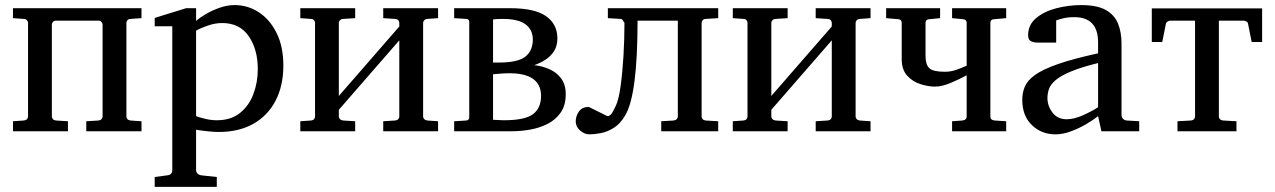

<svg xmlns="http://www.w3.org/2000/svg" viewBox="-20 -514 4993 752"><path d="M534.2 0H317.9V-39.1L365.2 -42Q373.5 -43 377.7 -47.6Q381.8 -52.2 381.8 -57.1V-418Q381.8 -422.4 377.7 -427.7Q373.5 -433.1 365.2 -433.1H199.2Q190.9 -433.1 187 -427.7Q183.1 -422.4 183.1 -418V-57.1Q183.1 -52.2 187 -47.6Q190.9 -43 199.2 -42L246.1 -39.1V0H30.8V-39.1L73.2 -42Q82 -43 85.9 -47.6Q89.8 -52.2 89.8 -57.1V-424.8Q89.8 -429.7 85.9 -434.6Q82 -439.5 73.2 -439.9L30.8 -442.9V-481.9H534.2V-442.9L491.2 -439.9Q482.9 -439.5 479 -434.6Q475.1 -429.7 475.1 -424.8V-57.1Q475.1 -52.2 479 -47.6Q482.9 -43 491.2 -42L534.2 -39.1Z M1089.8 -256.8Q1089.8 -178.7 1059.6 -120.1Q1029.3 -61.5 972.7 -29.3Q916 2.9 836.9 2.9Q817.4 2.9 791.3 0Q765.1 -2.9 748 -5.9V151.9Q748 161.1 754.4 166.5Q760.7 171.9 770 172.9L829.1 179.2V217.8H585.9V179.2L633.8 172.9Q654.8 171.4 654.8 151.9V-411.1H585.9V-443.8L709 -481.9H748V-432.1Q763.7 -445.8 788.1 -460Q812.5 -474.1 841.6 -484.1Q870.6 -494.1 898.9 -494.1Q950.7 -494.1 993.9 -465.8Q1037.1 -437.5 1063.5 -384.5Q1089.8 -331.5 1089.8 -256.8ZM989.7 -243.2Q989.7 -320.3 954.3 -372.1Q918.9 -423.8 850.1 -423.8Q822.8 -423.8 793.9 -413.8Q765.1 -403.8 748 -394V-59.1Q760.7 -54.2 783.7 -48.6Q806.6 -43 829.1 -43Q884.3 -43 919.7 -71.3Q955.1 -99.6 972.4 -145.5Q989.7 -191.4 989.7 -243.2Z M1695.8 0H1481V-39.1L1526.9 -42Q1536.1 -43 1540 -47.6Q1543.9 -52.2 1543.9 -57.1V-356L1307.1 -84V-57.1Q1307.1 -52.2 1311.5 -47.6Q1315.9 -43 1324.2 -42L1371.1 -39.1V0H1156.2V-39.1L1198.2 -42Q1206.5 -43 1210.2 -47.6Q1213.9 -52.2 1213.9 -57.1V-424.8Q1213.9 -429.7 1210.2 -434.6Q1206.5 -439.5 1198.2 -439.9L1156.2 -442.9V-481.9H1371.1V-442.9L1324.2 -439.9Q1315.9 -439.5 1311.5 -434.6Q1307.1 -429.7 1307.1 -424.8V-138.2L1543.9 -410.2V-424.8Q1543.9 -429.7 1540 -434.6Q1536.1 -439.5 1526.9 -439.9L1481 -442.9V-481.9H1695.8V-442.9L1653.8 -439.9Q1646 -439.5 1641.6 -434.6Q1637.2 -429.7 1637.2 -424.8V-57.1Q1637.2 -52.2 1641.6 -47.6Q1646 -43 1653.8 -42L1695.8 -39.1Z M2195.8 -145Q2195.8 -100.6 2175.3 -72Q2154.8 -43.5 2122.8 -27.8Q2090.8 -12.2 2054.9 -6.1Q2019 0 1987.8 0H1758.8V-39.1L1806.2 -42Q1817.9 -43.5 1817.9 -53.2V-429.2Q1817.9 -432.1 1815.4 -435.8Q1813 -439.5 1806.2 -439.9L1758.8 -442.9V-481.9H1978Q2074.2 -481.9 2118.7 -450.7Q2163.1 -419.4 2163.1 -363.8Q2163.1 -333.5 2149.4 -312.7Q2135.7 -292 2114.7 -279.1Q2093.8 -266.1 2072.3 -258.8Q2104 -255.4 2132.1 -242.9Q2160.2 -230.5 2178 -206.5Q2195.8 -182.6 2195.8 -145ZM2066.9 -358.9Q2066.9 -397.5 2038.3 -418.7Q2009.8 -439.9 1949.2 -439.9Q1938.5 -439.9 1928.2 -439.5Q1918 -439 1911.1 -438V-269Q1916.5 -269 1922.1 -269Q1927.7 -269 1932.1 -269Q2009.3 -269 2038.1 -292.5Q2066.9 -315.9 2066.9 -358.9ZM2099.1 -138.2Q2099.1 -227.1 1975.1 -227.1Q1958.5 -227.1 1939.7 -225.6Q1920.9 -224.1 1911.1 -223.1V-44.9Q1918.5 -44.9 1931.2 -43.9Q1943.8 -43 1953.1 -43Q2036.1 -43 2067.6 -66.9Q2099.1 -90.8 2099.1 -138.2Z M2793 0H2569.8V-39.1L2618.2 -42Q2626.5 -43 2630.6 -47.6Q2634.8 -52.2 2634.8 -57.1V-433.1H2477.1Q2477.1 -144 2429.2 -63Q2410.2 -29.8 2384.8 -13.7Q2359.4 2.4 2333.7 7.3Q2308.1 12.2 2289.1 12.2Q2269 12.2 2252 -2.9Q2234.9 -18.1 2234.9 -38.1Q2234.9 -59.1 2247.3 -77.1Q2259.8 -95.2 2286.1 -95.2L2358.9 -59.1Q2370.1 -59.1 2378.4 -73.5Q2386.7 -87.9 2392.1 -100.1Q2403.3 -123.5 2410.6 -176Q2418 -228.5 2421.9 -294.4Q2425.8 -360.4 2425.8 -424.8Q2422.4 -428.2 2419.9 -433.8Q2417.5 -439.5 2409.2 -439.9L2360.8 -442.9V-481.9H2793V-442.9L2744.1 -439.9Q2735.8 -439.5 2731.9 -434.6Q2728 -429.7 2728 -424.8V-57.1Q2728 -52.2 2731.9 -47.6Q2735.8 -43 2744.1 -42L2793 -39.1Z M3389.6 0H3174.8V-39.1L3220.7 -42Q3230 -43 3233.9 -47.6Q3237.8 -52.2 3237.8 -57.1V-356L3001 -84V-57.1Q3001 -52.2 3005.4 -47.6Q3009.8 -43 3018.1 -42L3064.9 -39.1V0H2850.1V-39.1L2892.1 -42Q2900.4 -43 2904.1 -47.6Q2907.7 -52.2 2907.7 -57.1V-424.8Q2907.7 -429.7 2904.1 -434.6Q2900.4 -439.5 2892.1 -439.9L2850.1 -442.9V-481.9H3064.9V-442.9L3018.1 -439.9Q3009.8 -439.5 3005.4 -434.6Q3001 -429.7 3001 -424.8V-138.2L3237.8 -410.2V-424.8Q3237.8 -429.7 3233.9 -434.6Q3230 -439.5 3220.7 -439.9L3174.8 -442.9V-481.9H3389.6V-442.9L3347.7 -439.9Q3339.8 -439.5 3335.4 -434.6Q3331.1 -429.7 3331.1 -424.8V-57.1Q3331.1 -52.2 3335.4 -47.6Q3339.8 -43 3347.7 -42L3389.6 -39.1Z M3920.9 0H3709V-39.1L3749 -42Q3766.1 -43.9 3766.1 -58.1V-219.2Q3737.8 -203.6 3703.4 -189.2Q3668.9 -174.8 3642.1 -174.8Q3615.2 -174.8 3584.7 -184.6Q3554.2 -194.3 3533 -217.8Q3511.7 -241.2 3511.7 -282.2V-423.8Q3511.7 -439 3495.1 -439L3450.7 -442.9V-481.9H3662.1V-442.9L3622.1 -439Q3605 -439 3605 -423.8V-294.9Q3605 -261.2 3619.6 -247.1Q3634.3 -232.9 3680.7 -232.9Q3702.1 -232.9 3722.4 -239.5Q3742.7 -246.1 3766.1 -256.8V-423.8Q3766.1 -439 3749 -439L3709 -442.9V-481.9H3920.9V-442.9L3876 -439Q3858.9 -439 3858.9 -423.8V-58.1Q3858.9 -43.5 3876 -42L3920.9 -39.1Z M4441.9 0H4293.9L4280.8 -59.1Q4261.7 -43.9 4233.4 -27.3Q4205.1 -10.7 4173.8 0.7Q4142.6 12.2 4113.8 12.2Q4059.6 12.2 4021.7 -23.9Q3983.9 -60.1 3983.9 -123Q3983.9 -150.9 3993.9 -174.8Q4003.9 -198.7 4033.9 -220.5Q4064 -242.2 4123.3 -262.9Q4182.6 -283.7 4280.8 -305.2Q4280.8 -308.6 4280.8 -322Q4280.8 -335.4 4280.8 -348.1Q4280.8 -446.8 4187.5 -446.8Q4161.6 -446.8 4142.8 -441.9Q4124 -437 4116.7 -434.1V-347.2H4043.9Q4030.3 -347.2 4018.6 -352.3Q4006.8 -357.4 4006.8 -376Q4006.8 -417 4038.1 -443.1Q4069.3 -469.2 4117.4 -481.7Q4165.5 -494.1 4214.8 -494.1Q4276.9 -494.1 4311 -474.9Q4345.2 -455.6 4358.9 -421.6Q4372.6 -387.7 4372.6 -344.2V-64Q4372.6 -54.7 4378.7 -48.6Q4384.8 -42.5 4393.6 -42L4441.9 -39.1ZM4280.8 -94.2V-267.1Q4213.4 -250.5 4173.6 -233.6Q4133.8 -216.8 4114.3 -200Q4094.7 -183.1 4088.6 -165.8Q4082.5 -148.4 4082.5 -129.9Q4082.5 -99.1 4102.3 -73Q4122.1 -46.9 4157.7 -46.9Q4187 -46.9 4222.7 -63Q4258.3 -79.1 4280.8 -94.2Z M4923.3 -481V-349.6H4882.3L4868.2 -420.9Q4867.7 -426.3 4861.8 -429.7Q4856 -433.1 4851.6 -433.1H4563Q4558.6 -433.1 4553 -429.7Q4547.4 -426.3 4546.4 -420.9L4532.2 -349.6H4491.2V-481ZM4753.9 -454.1V-57.1Q4753.9 -52.2 4757.8 -47.6Q4761.7 -43 4771 -42L4822.8 -39.1V0H4591.8V-39.1L4643.6 -42Q4652.8 -43 4656.7 -47.6Q4660.6 -52.2 4660.6 -57.1V-454.1Z"/></svg>

Font: Charis
Style: Regular
Weight: 400
Designer: Walt Agee, Miriam Martin, Annie Olsen, Victor Gaultney, Lorna Priest, Alan Ward, Bob Hallissy, Martin Hosken, Sharon Cor
Foundry: SIL Global
Version: Version 7.000